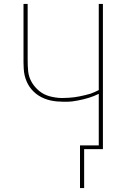

<svg xmlns="http://www.w3.org/2000/svg" viewBox="-20 -755 640 972"><path d="M385 197V-19H480V-280Q468 -274 455.5 -269Q443 -264 430 -260Q417 -256 403 -252.5Q389 -249 373 -246Q357 -243 345 -241.5Q333 -240 324 -240H300Q284 -240 268 -241.5Q252 -243 236 -246.5Q220 -250 205 -256Q190 -262 176.5 -270.5Q163 -279 151 -290.5Q139 -302 130 -315Q121 -328 114.5 -343.5Q108 -359 104.5 -374.5Q101 -390 100 -409Q99 -428 99 -439V-735H120V-453Q120 -438 120.5 -423.5Q121 -409 122.5 -394.5Q124 -380 128.5 -366Q133 -352 140.5 -339Q148 -326 157.5 -315Q167 -304 178.5 -294.5Q190 -285 203 -278.5Q216 -272 230 -268Q244 -264 261 -261.5Q278 -259 288 -259H300Q314 -259 327.5 -260Q341 -261 354.5 -262.5Q368 -264 382 -267Q396 -270 411.5 -273.5Q427 -277 439 -281Q451 -285 459 -289L480 -299V-735H501V0H406V197Z"/></svg>

Font: Iosevka Aile Thin
Style: Regular
Weight: 100
Designer: Belleve Invis
Foundry: Belleve Invis
Version: Version 31.1.0; ttfautohint (v1.8.4)